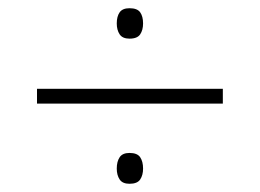

<svg xmlns="http://www.w3.org/2000/svg" viewBox="-20 -556 632 467"><path d="M295 -462Q278 -462 271 -472.5Q264 -483 264 -499Q264 -516 271 -526Q278 -536 295 -536Q314 -536 321 -526Q328 -516 328 -499Q328 -483 321 -472.5Q314 -462 295 -462ZM70 -340H522V-304H70ZM295 -109Q278 -109 271 -119.5Q264 -130 264 -146Q264 -163 271 -173.5Q278 -184 295 -184Q314 -184 321 -173.5Q328 -163 328 -146Q328 -130 321 -119.5Q314 -109 295 -109Z"/></svg>

Font: Noto Sans Bengali ExtraLight
Style: Regular
Weight: 200
Designer: Jelle Bosma - Monotype Design Team
Foundry: Monotype Imaging Inc.
Version: Version 2.003; ttfautohint (v1.8.4.7-5d5b)